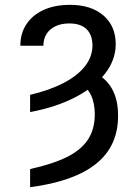

<svg xmlns="http://www.w3.org/2000/svg" viewBox="-20 -573 580 806"><path d="M106.4 -102.5V-174.8Q190.4 -194.8 248.8 -225.6Q307.1 -256.3 337.6 -296.1Q368.2 -335.9 368.2 -382.8Q367.7 -427.2 343 -450.9Q318.4 -474.6 270.5 -474.6Q237.8 -474.6 213.4 -463.1Q189 -451.7 175.5 -430.7Q162.1 -409.7 162.1 -380.9H65.4Q65.4 -433.1 91.1 -471.7Q116.7 -510.3 163.6 -531.5Q210.4 -552.7 274.4 -552.7Q362.3 -552.7 414.1 -508.1Q465.8 -463.4 465.8 -387.7Q465.8 -321.8 421.4 -264.4Q377 -207 296.4 -165Q215.8 -123 106.4 -102.5ZM315.4 -221.7 369.1 -271.5Q421.9 -249 449 -202.1Q476.1 -155.3 475.6 -86.9Q476.1 39.6 384 114Q292 188.5 106.4 212.9V136.7Q203.6 115.2 263.2 85Q322.8 54.7 350.3 11.2Q377.9 -32.2 377.9 -92.8Q377.9 -140.6 361.6 -174.3Q345.2 -208 315.4 -221.7Z"/></svg>

Font: Inter V
Style: 
Weight: 400
Designer: Rasmus Andersson
Foundry: rsms
Version: Version 4.000;git-a3f224843